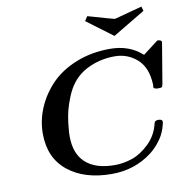

<svg xmlns="http://www.w3.org/2000/svg" viewBox="-96 -997 1072 1100"><g transform="rotate(-10 440.0 -446.5)"><path d="M116.2 -284.2Q116.2 -361.3 147.2 -434.1Q178.2 -506.8 235.1 -565.9Q292 -625 381.6 -660.9Q471.2 -696.8 579.1 -696.8Q691.9 -696.8 766.1 -628.9L855 -696.8Q879.9 -696.8 879.9 -682.1Q879.9 -680.2 877.9 -669.9L840.8 -448.2Q837.9 -432.1 834 -429Q830.1 -425.8 813 -425.8Q806.2 -425.8 802.5 -426.3Q798.8 -426.8 792.5 -429.4Q786.1 -432.1 786.1 -437.5Q786.1 -442.9 787.1 -453.1Q783.2 -552.2 728 -601.1Q672.9 -649.9 598.1 -649.9Q523.9 -649.9 457.5 -622.1Q391.1 -594.2 351.1 -542Q327.1 -511.2 309.6 -468Q292 -424.8 283.4 -390.4Q274.9 -356 270.5 -317.9Q266.1 -279.8 265.6 -265.9Q265.1 -252 265.1 -243.2Q265.1 -144 319.8 -91.8Q378.9 -35.6 493.2 -36.1Q543 -36.1 594 -53.5Q645 -70.8 693.6 -117.9Q742.2 -165 757.8 -233.9Q760.7 -248 782.2 -248Q805.2 -248 805.2 -232.9Q805.2 -231 803.5 -222.4Q801.8 -213.9 795.9 -195.3Q790 -176.8 780 -157.5Q770 -138.2 749 -112.5Q728 -86.9 701.2 -65.9Q600.1 11.2 466.8 11.2Q308.6 11.2 212.4 -65.9Q116.2 -143.1 116.2 -284.2ZM466.8 -877.9 483.9 -903.8Q632.8 -860.8 637.2 -860.8Q639.2 -860.8 666.5 -868.4Q693.8 -876 735.8 -887Q777.8 -897.9 798.8 -903.8L806.2 -877.9L618.2 -765.1Z"/></g></svg>

Font: CMU Serif Extra
Style: BoldSlanted
Weight: 700
Italic angle: -9.46001°
Version: Version 0.7.0